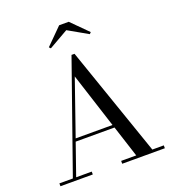

<svg xmlns="http://www.w3.org/2000/svg" viewBox="-168 -1098 1108 1227"><g transform="rotate(-20 386.0 -485.0)"><path d="M407 -924.5 540 -849 550 -859.5 440 -969.5H375L265 -859.5L275 -849ZM31 -19.5V0H251V-19.5H145L220 -234.5H484L553.5 -19.5H451V0H741V-19.5H663L405 -764.5H384.5L122.5 -19.5ZM357 -628 477.5 -254H227Z"/></g></svg>

Font: Bodoni* 11
Style: Regular
Weight: 400
Version: Version 2.3